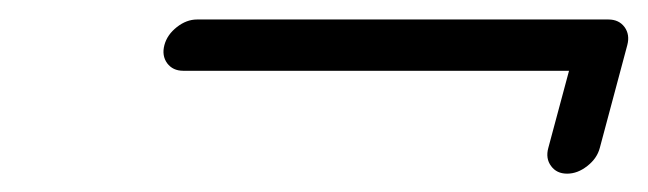

<svg xmlns="http://www.w3.org/2000/svg" viewBox="-20 -328 678 201"><path d="M554 -173.1 575.7 -253.9H171.9Q160.9 -253.9 155 -261.8Q149.2 -269.8 152.1 -280.8Q155 -291.7 165.2 -299.7Q175.3 -307.6 186.3 -307.6H616.9Q627.9 -307.6 633.8 -299.7Q639.6 -291.7 636.7 -280.8L607.9 -173.1Q605 -162.1 594.8 -154.2Q584.7 -146.2 573.7 -146.2Q562.7 -146.2 556.9 -154.2Q551 -162.1 554 -173.1Z"/></svg>

Font: Tecnico
Style: FinoInclinado
Weight: 400
Italic angle: -15°
Version: Version 1.3